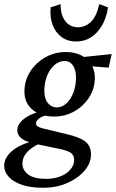

<svg xmlns="http://www.w3.org/2000/svg" viewBox="-60 -681 558 924"><path d="M148.4 222.7Q87.9 222.7 45.9 208.5Q3.9 194.3 -18.1 169.9Q-40 145.5 -40 117.2Q-40 81.1 -7.3 50.3Q25.4 19.5 89.8 0L130.9 9.8Q90.8 28.3 69.3 52.2Q47.9 76.2 47.9 106.4Q47.9 137.7 75.7 158.7Q103.5 179.7 162.1 179.7Q201.2 179.7 231.4 167.5Q261.7 155.3 279.3 134.3Q296.9 113.3 296.9 88.9Q296.9 65.4 279.8 53.7Q262.7 42 214.8 33.2L106.4 10.7L96.7 6.8Q61.5 0 42.5 -15.6Q23.4 -31.2 23.4 -54.7Q23.4 -83 54.7 -108.4Q85.9 -133.8 148.4 -148.4L164.1 -126Q140.6 -121.1 127 -109.9Q113.3 -98.6 113.3 -86.9Q113.3 -78.1 121.1 -72.8Q128.9 -67.4 148.4 -62.5L261.7 -35.2Q325.2 -20.5 351.6 1Q377.9 22.5 377.9 61.5Q377.9 104.5 346.2 141.1Q314.5 177.7 262.7 200.2Q210.9 222.7 148.4 222.7ZM201.2 -120.1Q135.7 -120.1 96.7 -152.8Q57.6 -185.5 57.6 -240.2Q57.6 -293 85 -335.9Q112.3 -378.9 157.7 -404.8Q203.1 -430.7 257.8 -430.7Q299.8 -430.7 331.1 -414.6Q362.3 -398.4 379.4 -370.6Q396.5 -342.8 396.5 -306.6Q396.5 -255.9 369.6 -213.4Q342.8 -170.9 298.3 -145.5Q253.9 -120.1 201.2 -120.1ZM212.9 -164.1Q238.3 -164.1 259.3 -183.1Q280.3 -202.1 293 -234.9Q305.7 -267.6 305.7 -307.6Q305.7 -345.7 290.5 -366.7Q275.4 -387.7 251 -387.7Q224.6 -387.7 202.1 -368.2Q179.7 -348.6 166.5 -315.9Q153.3 -283.2 153.3 -244.1Q153.3 -206.1 170.4 -185.1Q187.5 -164.1 212.9 -164.1ZM462.9 -355.5 351.6 -364.3 319.3 -404.3 477.5 -420.9ZM418 -661.1 460 -645.5Q451.2 -590.8 428.7 -554.7Q406.2 -518.6 375.5 -500Q344.7 -481.4 307.6 -481.4Q264.6 -481.4 235.4 -503.4Q206.1 -525.4 192.9 -562.5Q179.7 -599.6 183.6 -645.5L231.4 -661.1Q231.4 -608.4 254.4 -579.1Q277.3 -549.8 315.4 -549.8Q348.6 -549.8 376 -574.2Q403.3 -598.6 418 -661.1Z"/></svg>

Font: Crimson Pro Medium
Style: Italic
Weight: 500
Italic angle: -12°
Designer: Jacques Le Bailly
Foundry: Baron von Fonthausen
Version: Version 1.003